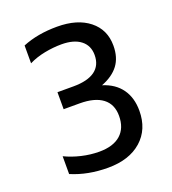

<svg xmlns="http://www.w3.org/2000/svg" viewBox="-130 -786 809 902"><g transform="rotate(-20 275.0 -335.5)"><path d="M486 -185Q486 -92 424.5 -37.5Q363 17 257 17Q156 17 74 -18V-107Q111 -89 155.5 -78.5Q200 -68 244 -68Q314 -68 351 -101Q388 -134 388 -195Q388 -253 348.5 -283Q309 -313 234 -313H154V-398H234Q305 -398 341.5 -424.5Q378 -451 378 -503Q378 -550 344 -576.5Q310 -603 248 -603Q207 -603 163.5 -594.5Q120 -586 84 -568V-657Q159 -688 257 -688Q358 -688 417 -641Q476 -594 476 -514Q476 -455 447.5 -417Q419 -379 362 -357Q423 -338 454.5 -294Q486 -250 486 -185Z"/></g></svg>

Font: Biryani
Style: Regular
Weight: 400
Designer: Dan Reynolds and Mathieu Reguer
Foundry: Dan Reynolds and Mathieu Reguer
Version: Version 1.004; ttfautohint (v1.1) -l 5 -r 5 -G 72 -x 0 -D la